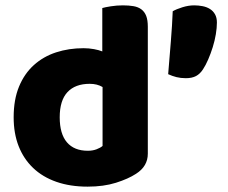

<svg xmlns="http://www.w3.org/2000/svg" viewBox="-20 -681 850 717"><path d="M738 -422Q727 -405 712 -397Q697 -389 674 -389Q655 -389 639 -393Q623 -397 608 -404Q613 -465 618 -526Q623 -587 625 -639Q639 -647 661.5 -654Q684 -661 705 -661Q721 -661 736.5 -658Q752 -655 764 -647.5Q776 -640 783 -627.5Q790 -615 790 -597Q790 -577 786 -553Q782 -529 774.5 -505Q767 -481 757.5 -459Q748 -437 738 -422ZM31 -243Q31 -309 51 -357.5Q71 -406 106.5 -438Q142 -470 189.5 -485.5Q237 -501 292 -501Q312 -501 331 -497.5Q350 -494 362 -489V-651Q372 -654 394 -657.5Q416 -661 439 -661Q461 -661 478.5 -658Q496 -655 508 -646Q520 -637 526 -621.5Q532 -606 532 -581V-107Q532 -60 488 -32Q459 -13 413 1.5Q367 16 307 16Q242 16 190.5 -2Q139 -20 103.5 -54Q68 -88 49.5 -135.5Q31 -183 31 -243ZM315 -368Q261 -368 232 -337Q203 -306 203 -243Q203 -181 230 -149.5Q257 -118 308 -118Q326 -118 340.5 -123.5Q355 -129 363 -136V-356Q343 -368 315 -368Z"/></svg>

Font: Baloo Tamma
Style: Regular
Weight: 400
Designer: Divya Kowshik and Ek Type
Foundry: Ek Type
Version: Version 1.007;PS 1.000;hotconv 1.0.88;makeotf.lib2.5.647800